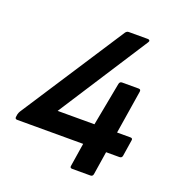

<svg xmlns="http://www.w3.org/2000/svg" viewBox="-122 -752 778 850"><g transform="rotate(20 267.5 -327.5)"><path d="M312.3 0Q300.5 0 302.9 -11.1L320.1 -120.6H9.3Q-1.9 -120.6 -0.1 -131.8L1.6 -143.5Q2.9 -148.2 4.3 -151.7Q5.6 -155.3 8 -159L325.5 -646.6Q331.8 -655 340.6 -655H430.5Q436.5 -655 438.7 -651.3Q440.9 -647.6 437.2 -642.1L164 -219.2H337.4L375.9 -423Q378.3 -434.8 389.1 -434.8H467.1Q478.5 -434.8 476.5 -423L444 -219.2H506.8Q518.6 -219.2 516.2 -208L504.3 -131.8Q502.6 -120.6 490.5 -120.6H428.1L410.9 -11.1Q408.9 0 398.4 0Z"/></g></svg>

Font: Sofia Sans Semi Condensed
Style: Italic
Weight: 400
Italic angle: -9°
Designer: Botio Nikoltchev, Ani Petrova
Foundry: lettersoup
Version: Version 4.101